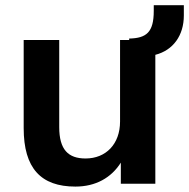

<svg xmlns="http://www.w3.org/2000/svg" viewBox="-20 -689 709 720"><path d="M262.7 10.7C338.4 10.7 397 -22 433.1 -79.1V0H562.5V-483.4C629.4 -500.5 669.4 -556.2 669.4 -630.9V-669.4H556.6V-648.4C556.6 -567.9 529.3 -545.9 464.4 -544.4V-539.1H430.2V-233.4C430.2 -148.9 377.4 -94.7 300.8 -94.7C235.8 -94.7 202.1 -127.9 202.1 -212.4V-539.1H68.8V-208.5C68.8 -58.1 133.3 10.7 262.7 10.7Z"/></svg>

Font: Winston SemiBold
Style: Regular
Weight: 600
Designer: Vernon Adams, Kim Jin-seong, David Berlow, Cristiano Sobral
Foundry: The Winston Project Authors
Version: Version 3.004